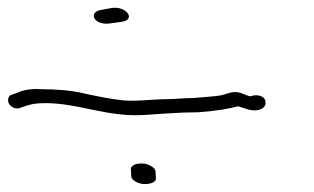

<svg xmlns="http://www.w3.org/2000/svg" viewBox="-40 -566 792 484"><path d="M-19 -318C-23 -302 -6 -290 8 -293L22 -298C39 -304 51 -306 75 -306C158 -306 228 -271 321 -276C369 -279 412 -283 461 -283C511 -287 537 -292 560 -298C561 -298 564 -297 567 -296C577 -293 584 -290 590 -289C608 -285 627 -291 629 -303C633 -325 607 -329 594 -324C592 -321 579 -327 574 -329C555 -337 544 -334 529 -329C514 -323 481 -322 448 -319C422 -319 402 -316 380 -316C345 -316 309 -310 269 -313C236 -317 206 -323 174 -330C138 -339 97 -341 67 -341C39 -343 22 -340 3 -332L-11 -327C-16 -326 -18 -322 -19 -318ZM291 -120C293 -111 309 -102 325 -102C342 -102 355 -108 353 -118L352 -135C350 -144 334 -154 317 -154C299 -154 288 -147 290 -137ZM215 -541C182 -536 195 -501 238 -507L266 -511C303 -515 281 -551 242 -546Z"/></svg>

Font: Stray Cat
Style: SuExtOpObl
Weight: 400
Version: Version 1.0